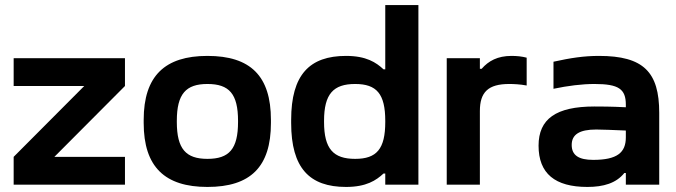

<svg xmlns="http://www.w3.org/2000/svg" viewBox="-20 -730 2672 759"><path d="M34 -500V-390H313L34 -110V0H474V-110H195L474 -390V-500Z M548 -256V-244C548 -70 632 9 800 9C970 9 1051 -70 1051 -244V-256C1051 -430 970 -509 800 -509C632 -509 548 -430 548 -256ZM679 -248V-252C679 -359 715 -398 800 -398C886 -398 921 -359 921 -252V-248C921 -141 886 -102 800 -102C715 -102 679 -141 679 -248Z M1131 -256V-244C1131 -65 1204 9 1348 9C1428 9 1467 -17 1496 -44H1503V0H1634V-710H1503V-456H1496C1467 -483 1428 -509 1348 -509C1204 -509 1131 -435 1131 -256ZM1261 -248V-252C1261 -359 1298 -398 1384 -398C1469 -398 1503 -359 1503 -252V-248C1503 -141 1469 -102 1384 -102C1298 -102 1261 -141 1261 -248Z M2002 -509C1947 -509 1911 -489 1884 -458H1877V-500H1746V0H1877V-291C1877 -366 1910 -398 1993 -398C2009 -398 2036 -397 2062 -392V-502C2043 -507 2023 -509 2002 -509Z M2348 -509C2288 -509 2236 -501 2168 -486V-379C2225 -391 2281 -398 2330 -398C2426 -398 2454 -378 2454 -316V-306C2395 -309 2353 -309 2330 -309C2178 -309 2109 -260 2109 -154C2109 -44 2174 9 2302 9C2366 9 2416 -6 2448 -46H2454V0H2586V-284C2586 -445 2524 -509 2348 -509ZM2240 -157C2240 -198 2270 -218 2337 -218C2360 -218 2405 -216 2454 -214V-187C2454 -127 2420 -98 2325 -98C2268 -98 2240 -116 2240 -157Z"/></svg>

Font: LT Wave Alt Bold
Style: Regular
Weight: 700
Designer: Daniel Lyons
Version: Version 2.5 (Glyphs App)